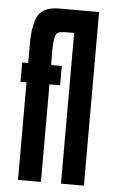

<svg xmlns="http://www.w3.org/2000/svg" viewBox="-52 -755 475 792"><g transform="rotate(5 185.0 -359.5)"><path d="M161 -719H326V0H231V-624H192Q184 -623 174.5 -622Q165 -621 159 -615Q153 -608 150.5 -590Q148 -572 147.5 -551Q147 -530 147.5 -511Q148 -492 148 -484H192V-404H148V0H53V-404H28V-484H53V-533Q53 -549 53 -572Q53 -595 56 -618Q59 -641 65.5 -661.5Q72 -682 84 -694Q100 -709 120 -714Q140 -719 161 -719Z"/></g></svg>

Font: Osterbar
Style: Regular
Weight: 500
Width: 3
Designer: Peter Wiegel, Basierend auf Erbar schmal-halbfette Grotesk v. Jacob Erbar
Foundry: Peter Wiegel
Version: Version 1.0